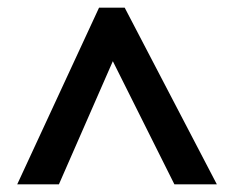

<svg xmlns="http://www.w3.org/2000/svg" viewBox="-20 -738 612 502"><path d="M25 -256 239 -718H306L547 -256H436L275 -578L134 -256Z"/></svg>

Font: Noto Sans UI
Style: Bold
Weight: 700
Designer: Monotype Design Team
Foundry: Monotype Imaging Inc.
Version: Version 1.901